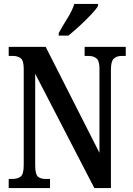

<svg xmlns="http://www.w3.org/2000/svg" viewBox="-20 -951 671 971"><path d="M24 0V-46H42Q69 -46 84.5 -58Q100 -70 100 -115V-603Q100 -645 84.5 -656.5Q69 -668 47 -668H24V-714H211L483 -178V-603Q483 -643 468 -655.5Q453 -668 430 -668H408V-714H616V-668H594Q570 -668 555.5 -654.5Q541 -641 541 -599V0H457L158 -578V-115Q158 -70 171.5 -58Q185 -46 210 -46H233V0ZM277 -784Q297 -820 321 -858.5Q345 -897 356 -931H476V-921Q466 -904 440 -876.5Q414 -849 383 -820.5Q352 -792 326 -771H277Z"/></svg>

Font: Noto Serif Myanmar ExtraCondensed SemiBold
Style: Regular
Weight: 600
Width: 2
Designer: Ben Mitchell and the Monotype Design Team
Foundry: Monotype Imaging Inc.
Version: Version 2.106; ttfautohint (v1.8.4.7-5d5b)